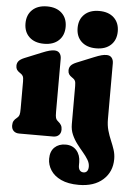

<svg xmlns="http://www.w3.org/2000/svg" viewBox="-61 -733 699 1024"><g transform="rotate(5 288.0 -221.0)"><path d="M245.5 -416.5V-133Q245.5 -109 248.2 -100.2Q251 -91.5 256.5 -86.5L261.5 -82Q271.5 -74 277.2 -64.5Q283 -55 283 -40.5Q283 -21.5 271.8 -10.8Q260.5 0 241.5 0H60Q40.5 0 29.5 -10.8Q18.5 -21.5 18.5 -40.5Q18.5 -55 24 -64.5Q29.5 -74 40 -82L45 -86.5Q50.5 -91.5 53.2 -100.2Q56 -109 56 -133V-278.5Q56 -298 52.2 -306Q48.5 -314 40 -319.5L35.5 -322.5Q23.5 -330.5 18.5 -338.5Q13.5 -346.5 13.5 -359Q13.5 -373.5 22 -384Q30.5 -394.5 52 -403.5L141.5 -440Q167 -450.5 181.5 -454.2Q196 -458 208.5 -458Q227 -458 236.2 -446.5Q245.5 -435 245.5 -416.5ZM149.5 -488.5Q99.5 -488.5 70.8 -515.5Q42 -542.5 42 -588.5Q42 -634.5 70.8 -661.5Q99.5 -688.5 149.5 -688.5Q199.5 -688.5 228.2 -661.5Q257 -634.5 257 -588.5Q257 -542.5 228.2 -515.5Q199.5 -488.5 149.5 -488.5ZM524.5 -118Q524.5 -85 532.2 -57.8Q540 -30.5 550.5 -6Q561 18.5 568.8 42.2Q576.5 66 576.5 91.5Q576.5 160 529 202.5Q481.5 245 399.5 245Q342.5 245 305 227.5Q267.5 210 249 181.2Q230.5 152.5 230.5 120Q230.5 80 253 58.5Q275.5 37 312 37Q349 37 370.5 61.5Q392 86 392 125V141.5Q392 158.5 399.2 167.5Q406.5 176.5 419.5 176.5Q431.5 176.5 438.2 168Q445 159.5 445 143.5Q445 125 434 106.8Q423 88.5 406.5 69.2Q390 50 373.5 28.2Q357 6.5 346 -18.8Q335 -44 335 -74.5V-278.5Q335 -298 331.2 -306Q327.5 -314 319 -319.5L314.5 -322.5Q302.5 -330.5 297.5 -338.5Q292.5 -346.5 292.5 -359Q292.5 -373.5 301 -384Q309.5 -394.5 331 -403.5L420.5 -440Q446 -450.5 460.5 -454.2Q475 -458 487.5 -458Q506 -458 515.2 -446.5Q524.5 -435 524.5 -416.5ZM428.5 -488.5Q378.5 -488.5 349.8 -515.5Q321 -542.5 321 -588.5Q321 -634.5 349.8 -661.5Q378.5 -688.5 428.5 -688.5Q478.5 -688.5 507.2 -661.5Q536 -634.5 536 -588.5Q536 -542.5 507.2 -515.5Q478.5 -488.5 428.5 -488.5Z"/></g></svg>

Font: Fraunces 144pt S100 Black
Style: Regular
Weight: 900
Version: Version 1.000